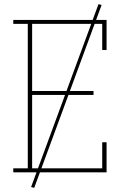

<svg xmlns="http://www.w3.org/2000/svg" viewBox="-20 -831 640 926"><path d="M44 0V-19H114V-716H44V-735H494V-590H473V-716H135V-392H431V-373H135V-19H473V-145H494V0ZM145 75 130 71 455 -811 470 -807Z"/></svg>

Font: Iosevka Curly Slab ThEx
Style: Regular
Weight: 100
Width: 7
Monospace: yes
Designer: Belleve Invis
Foundry: Belleve Invis
Version: Version 11.1.0; ttfautohint (v1.8.3)